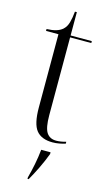

<svg xmlns="http://www.w3.org/2000/svg" viewBox="-133 -704 547 971"><g transform="rotate(15 140.0 -218.5)"><path d="M193 10Q135 10 108 -23.5Q81 -57 81 -143V-526H16V-536Q46 -537 65.5 -543Q85 -549 98 -560Q115 -575 122 -600Q129 -625 132 -658H142V-536H253V-526H142V-119Q142 -53 158.5 -28Q175 -3 209 -3Q232 -3 260 -11V-1Q247 3 229 6.5Q211 10 193 10ZM119 213Q129 176 136.5 138Q144 100 148 61H197V70Q182 110 162.5 150Q143 190 125 221H119Z"/></g></svg>

Font: Noto Serif Display Condensed Light
Style: Regular
Weight: 300
Width: 3
Designer: Monotype Design Team
Foundry: Monotype Imaging Inc.
Version: Version 2.009